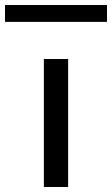

<svg xmlns="http://www.w3.org/2000/svg" viewBox="-73 -748 448 768"><path d="M102.5 0V-512H199.5V0ZM-53 -660.5V-728H355V-660.5Z"/></svg>

Font: Spartan Thin Medium
Style: Regular
Weight: 500
Version: Version 1.004